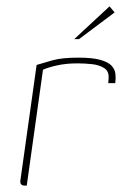

<svg xmlns="http://www.w3.org/2000/svg" viewBox="-20 -583 387 603"><path d="M64 0H58Q51 0 47 -3.5Q43 -7 44 -16L95 -379Q114 -385 144.5 -393.5Q175 -402 226 -402Q270 -402 295 -395Q320 -388 330.5 -376.5Q341 -365 342.5 -351Q344 -337 342 -322H320L321 -336Q323 -359 307.5 -369Q292 -379 269 -381.5Q246 -384 223 -384Q189 -384 161 -378Q133 -372 115 -364ZM213 -460 324 -563 340 -544 228 -460Z"/></svg>

Font: Genos Thin Thin
Style: Italic
Weight: 250
Italic angle: -8°
Version: Version 1.010